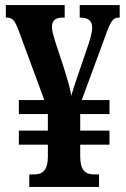

<svg xmlns="http://www.w3.org/2000/svg" viewBox="-20 -734 496 754"><path d="M95 0H369V-49H350C313 -49 295 -68 295 -120V-166H410V-221H295V-286H410V-341H301L392 -588C414 -650 423 -665 447 -665H450V-714H293V-665H296C324 -665 342 -653 342 -627C342 -604 332 -573 322 -544L284 -433C274 -405 266 -380 260 -358C256 -386 244 -425 231 -467L198 -567C191 -590 184 -612 184 -628C184 -655 199 -665 229 -665H234V-714H3V-665H7C30 -665 39 -652 54 -612L154 -341H54V-286H168V-221H54V-166H168V-118C168 -69 150 -49 114 -49H95Z"/></svg>

Font: Noto Serif Tamil ExtraCondensed
Style: Bold Italic
Weight: 700
Width: 2
Italic angle: -12°
Designer: Indian Type Foundry, Tom Grace, and the Monotype Design Team
Foundry: Monotype Imaging Inc.
Version: Version 2.003